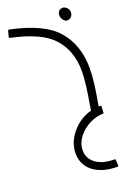

<svg xmlns="http://www.w3.org/2000/svg" viewBox="-150 -584 614 895"><g transform="rotate(-20 156.5 -136.0)"><path d="M297 -38 295 0Q259 0 223.5 18Q188 36 166 66Q144 96 144 128Q144 170 177.5 194.5Q211 219 269 219Q274 219 274 223L276 251Q276 253 274 254.5Q272 256 270 256Q208 256 166 231.5Q124 207 112 163Q108 148 108 131Q108 77 147.5 30Q187 -17 244 -32L248 -58Q267 -166 267 -220Q267 -320 210 -384.5Q153 -449 5 -480Q0 -482 1 -486L8 -514Q11 -519 14 -518Q179 -484 242.5 -409Q306 -334 306 -222Q306 -183 300.5 -141Q295 -99 284 -38ZM313 -496Q313 -509 303.5 -518.5Q294 -528 283 -528Q271 -528 264 -520Q257 -512 257 -500Q257 -485 267.5 -473.5Q278 -462 292 -466Q302 -469 307.5 -477.5Q313 -486 313 -496Z"/></g></svg>

Font: Vibes
Style: Regular
Weight: 400
Designer: AbdElmomen Kadhim
Version: Version 1.100